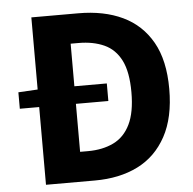

<svg xmlns="http://www.w3.org/2000/svg" viewBox="-53 -796 855 849"><g transform="rotate(-5 375.0 -371.5)"><path d="M31 -345V-418L119 -423H424V-345ZM117 0V-743H325Q439 -743 522 -703.5Q605 -664 651 -583Q697 -502 697 -375Q697 -248 651.5 -164.5Q606 -81 525 -40.5Q444 0 334 0ZM280 -132H315Q380 -132 428.5 -155.5Q477 -179 503 -232.5Q529 -286 529 -375Q529 -465 503 -516.5Q477 -568 428.5 -590Q380 -612 315 -612H280Z"/></g></svg>

Font: Noto Sans TC ExtraBold
Style: Regular
Weight: 800
Designer: Ryoko NISHIZUKA  (kana, bopomofo & ideographs); Paul D. Hunt (Latin, Greek & Cyrillic); Sandoll Communications , Soo-you
Foundry: Adobe
Version: Version 2.004-H2;hotconv 1.0.118;makeotfexe 2.5.65603